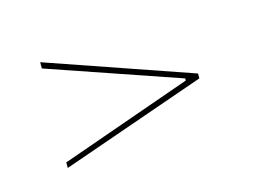

<svg xmlns="http://www.w3.org/2000/svg" viewBox="-39 -443 353 267"><g transform="rotate(-15 137.0 -310.0)"><path d="M33 -377V-386L241 -314V-307L32 -234V-242L222 -309V-312Z"/></g></svg>

Font: Moniqa ExtLt Narrow Display
Style: Regular
Weight: 200
Width: 4
Designer: Rajesh Rajput
Foundry: Rajesh Rajput
Version: Version 1.000